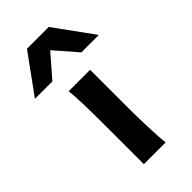

<svg xmlns="http://www.w3.org/2000/svg" viewBox="-261 -847 913 913"><g transform="rotate(-45 195.0 -390.5)"><path d="M263.7 -231.9Q263.7 -178.2 266.4 -107.2Q269 -36.1 273.4 0H127V-258.8Q127 -439 119.6 -498H263.7ZM-19.5 -585.9 122.1 -781.2H268.6L410.2 -585.9H293L195.3 -698.2L97.7 -585.9Z"/></g></svg>

Font: Lesson One
Style: Bold
Weight: 700
Designer: But Ko, Victor Gaultney, Annie Olsen, Julie Remington, Don Collingsworth, Eric Hays, Becca Hirsbrunner
Version: Version 1.100